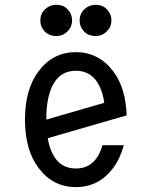

<svg xmlns="http://www.w3.org/2000/svg" viewBox="-20 -762 626 792"><path d="M374 -742.2Q402.8 -742.2 419.9 -724.6Q439.5 -704.6 439.5 -677.7Q439.5 -650.9 419.9 -631.8Q400.9 -613.3 374 -613.3Q346.2 -613.3 328.1 -630.9Q308.6 -649.9 308.6 -677.7Q308.6 -705.6 328.1 -723.9Q347.7 -742.2 374 -742.2ZM211.9 -742.2Q240.7 -742.2 257.8 -724.6Q277.3 -704.6 277.3 -677.7Q277.3 -650.9 257.8 -631.8Q238.8 -613.3 211.9 -613.3Q184.1 -613.3 166 -630.9Q146.5 -649.9 146.5 -677.7Q146.5 -705.6 166 -723.9Q185.5 -742.2 211.9 -742.2ZM490.7 -163.1Q475.6 -107.4 446.3 -68.4Q387.7 9.8 293 9.8Q198.7 9.8 139.6 -68.4Q83 -143.1 83 -268.6Q83 -394 139.6 -468.8Q198.7 -546.9 293 -546.9Q386.7 -546.9 446.3 -468.8Q499 -399.4 502.4 -286.1L176.8 -191.9Q183.1 -156.2 195.8 -129.9Q226.1 -66.9 293 -66.9Q359.9 -66.9 390.1 -129.9Q397.5 -145 402.8 -163.1ZM170.9 -268.6 410.2 -337.9Q404.3 -378.4 390.1 -407.2Q359.4 -470.2 293 -470.2Q226.6 -470.2 195.8 -407.2Q170.9 -356 170.9 -268.6Z"/></svg>

Font: Consola Mono
Style: Book
Weight: 400
Monospace: yes
Designer: Wojciech Kalinowski "wmk69" (wmk69@o2.pl)
Foundry: Wojciech Kalinowski "wmk69" (wmk69@o2.pl)
Version: Version 2.1.0